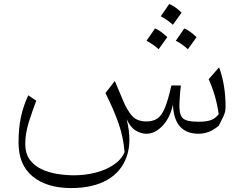

<svg xmlns="http://www.w3.org/2000/svg" viewBox="-20 -664 1221 961"><path d="M974.6 5.4Q851.1 5.4 845.7 -140.6Q830.6 -72.8 793 -33.7Q755.4 5.4 713.4 5.4Q685.5 5.4 658.9 -10.7Q632.3 -26.9 613.8 -67.9Q641.1 41.5 614.5 118.7Q587.9 195.8 516.4 236.6Q444.8 277.3 336.9 277.3Q214.4 277.3 143.6 219.2Q72.8 161.1 72.8 49.8Q72.8 -22 84.7 -77.9Q96.7 -133.8 121.6 -187L161.6 -159.7Q142.6 -110.8 124.5 -53.5Q106.4 3.9 106.4 56.6Q106.4 104.5 128.9 135Q151.4 165.5 187.5 182.6Q223.6 199.7 266.6 206.5Q309.6 213.4 350.6 213.4Q405.8 213.4 457.8 200.2Q509.8 187 548.8 160.9Q587.9 134.8 603.5 97.2Q597.7 24.4 574.5 -43.5Q551.3 -111.3 507.8 -198.2L554.7 -258.8L596.7 -159.2Q616.7 -111.3 641.4 -83.7Q666 -56.2 712.9 -56.2Q746.6 -56.2 768.3 -71.3Q790 -86.4 805.9 -125.5Q821.8 -164.6 837.9 -236.3H885.3Q883.8 -225.6 882.1 -206.3Q880.4 -187 879.2 -166.7Q877.9 -146.5 877.9 -132.8Q877.9 -86.4 897 -70.6Q916 -54.7 972.2 -54.7Q1014.2 -54.7 1036.1 -63Q1058.1 -71.3 1074.7 -92.3Q1067.9 -140.6 1055.2 -184.3Q1042.5 -228 1024.4 -267.6L1076.7 -327.1Q1108.9 -238.8 1108.9 -132.8Q1108.9 -118.2 1107.2 -107.9Q1105.5 -97.7 1098.4 -82Q1091.3 -66.4 1075.2 -35.2Q1028.3 5.4 974.6 5.4ZM859.9 -460Q864.3 -465.8 902.3 -521.5Q927.7 -512.2 963.9 -478Q953.6 -463.4 942.6 -448.2Q931.6 -433.1 920.4 -417.5Q892.1 -443.8 859.9 -460ZM773.9 -417.5Q748 -441.4 713.4 -460Q735.4 -491.7 755.9 -521.5Q783.2 -511.2 817.4 -478Q802.7 -457 773.9 -417.5ZM784.7 -582.5Q789.6 -589.4 827.1 -644Q856.9 -632.3 888.7 -600.6Q877.9 -585.4 867.9 -571.3Q857.9 -557.1 845.2 -540Q819.3 -564 784.7 -582.5Z"/></svg>

Font: Pinar DS1 Light
Style: Regular
Weight: 300
Designer: Amin Abedi
Version: Version 3.000